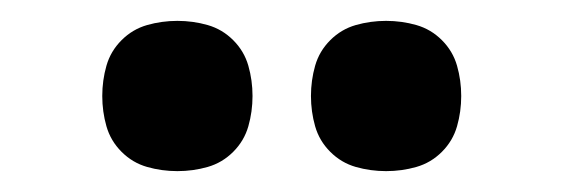

<svg xmlns="http://www.w3.org/2000/svg" viewBox="-20 -772 540 184"><path d="M350 -608Q335 -608 321 -612Q307 -616 296.5 -626.5Q286 -637 282 -651Q278 -665 278 -680Q278 -695 282 -709Q286 -723 296.5 -733.5Q307 -744 321 -748Q335 -752 350 -752Q365 -752 379 -748Q393 -744 403.5 -733.5Q414 -723 418 -709Q422 -695 422 -680Q422 -665 418 -651Q414 -637 403.5 -626.5Q393 -616 379 -612Q365 -608 350 -608ZM150 -608Q135 -608 121 -612Q107 -616 96.5 -626.5Q86 -637 82 -651Q78 -665 78 -680Q78 -695 82 -709Q86 -723 96.5 -733.5Q107 -744 121 -748Q135 -752 150 -752Q165 -752 179 -748Q193 -744 203.5 -733.5Q214 -723 218 -709Q222 -695 222 -680Q222 -665 218 -651Q214 -637 203.5 -626.5Q193 -616 179 -612Q165 -608 150 -608Z"/></svg>

Font: iosevka_custom_sans_ss08
Style: Bold
Weight: 700
Designer: Belleve Invis
Foundry: Belleve Invis
Version: Version 10.3.0; ttfautohint (v1.8.3)